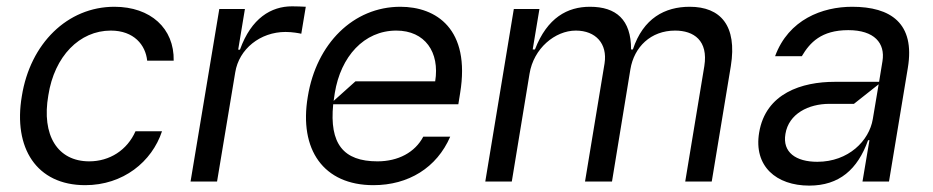

<svg xmlns="http://www.w3.org/2000/svg" viewBox="-20 -574 2950 607"><path d="M249.3 11.4C369.3 11.4 460.2 -62.5 492.2 -159.1H408.4C382.1 -99.4 326.7 -63.9 262.1 -63.9C161.9 -63.9 110.8 -146.3 132.8 -272.7C152 -396.3 231.5 -477.3 330.3 -477.3C403.4 -477.3 440.3 -431.8 445.3 -382.1H529.1C531.2 -484.4 456 -552.6 341.6 -552.6C193.2 -552.6 75.3 -436.1 49 -269.9C21.3 -106.5 95.2 11.4 249.3 11.4Z M666.2 0 723.7 -345.2C735.4 -419 802.6 -473 882.8 -473C904.5 -473 926.8 -468.8 932.5 -467.3L946.7 -552.6C937.1 -553.3 915.1 -554 903.4 -554C837.4 -554 774.5 -517 738.6 -416.9H733L754.3 -545.5H673.3L582.4 0Z M1245.7 -552.6C1097.3 -552.6 980.1 -436.1 953.1 -268.5C924.7 -100.9 1002.8 11.4 1160.5 11.4C1271.3 11.4 1360.8 -43.7 1403.4 -142H1318.2C1291.9 -92 1238.6 -63.9 1173.3 -63.9C1065.3 -63.9 1021 -119.7 1033.4 -244.3H1429L1434.7 -279.8C1468 -483 1358.7 -552.6 1245.7 -552.6ZM1103.7 -316.8 1034.8 -255C1035.9 -263.1 1036.9 -271.3 1038.4 -279.8C1057.2 -395.2 1130.7 -477.3 1233 -477.3C1323.5 -477.3 1370.7 -409.1 1355.8 -316.8Z M1598 0 1654.1 -340.9C1666.9 -420.8 1734.7 -477.3 1800.4 -477.3C1863.6 -477.3 1900.9 -435.7 1891.3 -373.6L1829.5 0H1914.8L1973 -355.1C1984.7 -425.4 2037.3 -477.3 2114.3 -477.3C2173.7 -477.3 2219.5 -445.7 2206.7 -365.1L2146.3 0H2230.1L2290.5 -365.1C2311.1 -493.3 2257.8 -552.6 2160.5 -552.6C2082.4 -552.6 2013.5 -516.7 1980.8 -417.6H1975.1C1975.5 -512.1 1927.6 -552.6 1845.2 -552.6C1774.1 -552.6 1710.2 -518.5 1671.2 -417.6H1664.1L1685.4 -545.5H1604.4L1514.2 0Z M2538.4 12.8C2633.2 12.8 2691.4 -38.4 2724.4 -130.7H2728.7L2706.7 0H2790.5L2850.1 -359.4C2873.6 -500.7 2795.8 -552.6 2674 -552.6C2579.9 -552.6 2473 -512.4 2430.4 -396.3H2514.9C2540.1 -438.9 2576 -478.7 2661.9 -478.7C2744.3 -478.7 2779.1 -437.5 2769.9 -380.7L2759.2 -315.3H2618.6C2516 -315.3 2400.6 -279.8 2380 -154.8C2362.2 -48.3 2434.3 12.8 2538.4 12.8ZM2563.9 -62.5C2496.4 -62.5 2453.1 -92.3 2463.1 -150.6C2473.4 -214.5 2536.2 -245.7 2602.3 -245.7H2679.7L2757.8 -307.5L2739.3 -197.4C2728 -129.3 2662.6 -62.5 2563.9 -62.5Z"/></svg>

Font: Riot Sans 2.0
Style: Italic
Weight: 400
Italic angle: -9.39999°
Designer: Rasmus Andersson
Foundry: rsms
Version: Version 3.006;hotconv 1.0.109;makeotfexe 2.5.65596